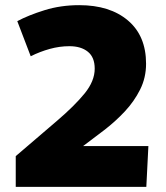

<svg xmlns="http://www.w3.org/2000/svg" viewBox="-20 -724 644 744"><path d="M41 -119Q132 -197 200.5 -255.5Q269 -314 308 -362Q347 -410 347 -458Q347 -502 320.5 -523.5Q294 -545 249 -545Q211 -545 173 -534.5Q135 -524 99 -506L47 -642Q90 -665 152.5 -684.5Q215 -704 287 -704Q406 -704 476 -644.5Q546 -585 546 -477Q546 -423 523 -377Q500 -331 463.5 -292Q427 -253 384 -220Q341 -187 302 -158H555L547 0H41Z"/></svg>

Font: Murecho Black
Style: Regular
Weight: 900
Designer: Neil Summerour
Foundry: Positype
Version: Version 1.010; ttfautohint (v1.8.3)